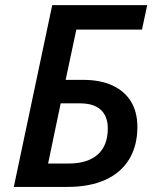

<svg xmlns="http://www.w3.org/2000/svg" viewBox="-20 -734 613 754"><path d="M185.1 -713.9H558.1L537.6 -617.7H279.8L237.8 -420.4H305.7Q373.5 -420.4 421.4 -398.4Q469.2 -376.5 494.4 -335.2Q519.5 -293.9 519.5 -235.8Q519.5 -161.6 487.3 -108.6Q455.1 -55.7 393.6 -27.8Q332 0 245.6 0H34.2ZM403.3 -229.5Q403.3 -277.8 375.5 -303Q347.7 -328.1 294.9 -328.1H218.3L168.9 -91.8H249.5Q323.7 -91.8 363.5 -127Q403.3 -162.1 403.3 -229.5Z"/></svg>

Font: Viking Open Sans Light
Style: Bold Italic
Weight: 600
Italic angle: -12°
Foundry: Ascender Corporation
Version: Version 2.000